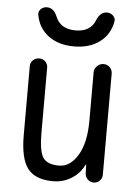

<svg xmlns="http://www.w3.org/2000/svg" viewBox="-54 -787 607 839"><g transform="rotate(5 250.0 -367.5)"><path d="M381.8 -745.1Q397.5 -745.1 408.7 -733.9Q419.9 -722.7 417 -708Q406.2 -650.4 361.8 -617.7Q317.4 -585 250 -585Q182.6 -585 138.2 -617.7Q93.8 -650.4 83 -708Q80.1 -722.7 90.8 -733.9Q101.6 -745.1 118.2 -745.1Q148.4 -745.1 163.1 -708Q184.6 -655.3 250.5 -655.3Q316.4 -655.3 336.9 -708Q351.6 -745.1 381.8 -745.1ZM210 9.8Q132.8 9.8 99.1 -33.2Q65.4 -76.2 65.4 -179.7V-482.4Q65.4 -498 76.7 -508.8Q87.9 -519.5 104 -519.5Q120.1 -519.5 130.9 -508.8Q141.6 -498 141.6 -482.4V-198.2Q141.6 -115.2 160.2 -87.9Q178.7 -60.5 230.5 -60.5Q279.3 -60.5 312.5 -115.7Q345.7 -170.9 345.7 -267.6V-480.5Q345.7 -496.1 357.9 -507.8Q370.1 -519.5 386.2 -519.5Q402.3 -519.5 413.6 -508.3Q424.8 -497.1 424.8 -480.5V-37.1Q424.8 -22.5 414.1 -11.2Q403.3 0 387.7 0Q372.1 0 361.3 -10.7Q350.6 -21.5 349.6 -37.1L348.6 -74.2Q348.6 -75.2 347.7 -75.2Q345.7 -75.2 345.7 -74.2Q327.1 -35.2 290.5 -12.7Q253.9 9.8 210 9.8Z"/></g></svg>

Font: Rounded-X Mgen+ 1m regular
Style: Regular
Weight: 400
Designer: [Source Han Sans]
Ryoko NISHIZUKA  (kana & ideographs); Paul D. Hunt (Latin, Greek & Cyrillic); Wenlong ZHANG  (bopomofo
Version: Version 1.059.20150602